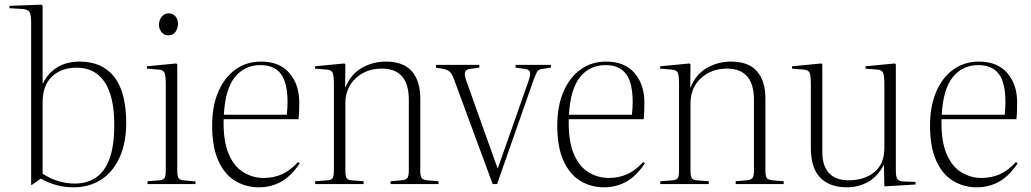

<svg xmlns="http://www.w3.org/2000/svg" viewBox="-20 -786 4403 820"><path d="M116 4 113 3V-690Q113 -725 105 -736Q97 -747 70 -748L20 -751L21 -761L156 -766L162 -762V-429H163Q184 -473 224 -498Q264 -523 320 -523Q417 -523 468 -457.5Q519 -392 519 -261Q519 -176 491 -114Q463 -52 412.5 -19Q362 14 293 14Q257 14 223 5Q189 -4 154 -23ZM300 -2Q350 -2 388 -26.5Q426 -51 447 -106Q468 -161 468 -253Q468 -375 426.5 -436Q385 -497 308 -497Q242 -497 202 -459Q162 -421 162 -349V-44Q227 -2 300 -2Z M699 -635Q681 -635 670 -648.5Q659 -662 659 -680Q659 -700 670.5 -714.5Q682 -729 700 -729Q718 -729 729 -716.5Q740 -704 740 -684Q740 -665 729.5 -650Q719 -635 699 -635ZM610 0V-12L662 -16Q678 -18 683 -26Q688 -34 688 -60V-427Q688 -465 682 -476.5Q676 -488 655 -489L607 -493L608 -503L733 -515L737 -511V-59Q737 -35 742 -26.5Q747 -18 762 -16L815 -11V0Z M1086 14Q1030 14 984.5 -13.5Q939 -41 912.5 -99.5Q886 -158 886 -250Q886 -333 912.5 -394.5Q939 -456 986 -489.5Q1033 -523 1095 -523Q1174 -523 1216 -474Q1258 -425 1258 -350Q1258 -335 1257.5 -315.5Q1257 -296 1255 -277H935Q933 -184 956.5 -129Q980 -74 1020 -50Q1060 -26 1106 -26Q1148 -26 1183.5 -41.5Q1219 -57 1253 -94L1260 -88Q1222 -32 1179 -9Q1136 14 1086 14ZM936 -296H1205Q1208 -328 1208 -350Q1208 -433 1179.5 -470.5Q1151 -508 1092 -508Q1025 -508 983.5 -457Q942 -406 936 -296Z M1326 0V-12L1380 -16Q1396 -18 1401 -26Q1406 -34 1406 -60V-427Q1406 -465 1400 -476.5Q1394 -488 1373 -489L1325 -493L1326 -503L1451 -515L1455 -511L1454 -414H1456Q1479 -470 1526 -496.5Q1573 -523 1628 -523Q1703 -523 1739 -481.5Q1775 -440 1775 -364V-57Q1775 -35 1780.5 -26.5Q1786 -18 1805 -16L1853 -12V0H1648V-12L1695 -16Q1715 -18 1720.5 -27Q1726 -36 1726 -58V-359Q1726 -493 1611 -493Q1544 -493 1499.5 -452Q1455 -411 1455 -344V-59Q1455 -36 1459.5 -27Q1464 -18 1480 -16L1533 -12V0Z M2084 0 1921 -442Q1914 -463 1904.5 -475.5Q1895 -488 1871 -492L1842 -497V-509H2027V-497L1988 -492Q1969 -489 1966 -477.5Q1963 -466 1970 -445L2105 -67H2106L2240 -448Q2246 -466 2243.5 -477.5Q2241 -489 2221 -492L2182 -497V-509H2333V-497L2298 -492Q2283 -490 2277 -483.5Q2271 -477 2260 -448L2103 0Z M2560 14Q2504 14 2458.5 -13.5Q2413 -41 2386.5 -99.5Q2360 -158 2360 -250Q2360 -333 2386.5 -394.5Q2413 -456 2460 -489.5Q2507 -523 2569 -523Q2648 -523 2690 -474Q2732 -425 2732 -350Q2732 -335 2731.5 -315.5Q2731 -296 2729 -277H2409Q2407 -184 2430.5 -129Q2454 -74 2494 -50Q2534 -26 2580 -26Q2622 -26 2657.5 -41.5Q2693 -57 2727 -94L2734 -88Q2696 -32 2653 -9Q2610 14 2560 14ZM2410 -296H2679Q2682 -328 2682 -350Q2682 -433 2653.5 -470.5Q2625 -508 2566 -508Q2499 -508 2457.5 -457Q2416 -406 2410 -296Z M2800 0V-12L2854 -16Q2870 -18 2875 -26Q2880 -34 2880 -60V-427Q2880 -465 2874 -476.5Q2868 -488 2847 -489L2799 -493L2800 -503L2925 -515L2929 -511L2928 -414H2930Q2953 -470 3000 -496.5Q3047 -523 3102 -523Q3177 -523 3213 -481.5Q3249 -440 3249 -364V-57Q3249 -35 3254.5 -26.5Q3260 -18 3279 -16L3327 -12V0H3122V-12L3169 -16Q3189 -18 3194.5 -27Q3200 -36 3200 -58V-359Q3200 -493 3085 -493Q3018 -493 2973.5 -452Q2929 -411 2929 -344V-59Q2929 -36 2933.5 -27Q2938 -18 2954 -16L3007 -12V0Z M3597 14Q3523 14 3483 -27.5Q3443 -69 3443 -154V-427Q3443 -465 3437 -476.5Q3431 -488 3410 -489L3362 -493L3363 -503L3488 -515L3492 -511V-136Q3492 -78 3520.5 -47Q3549 -16 3604 -16Q3672 -16 3714.5 -51Q3757 -86 3757 -154V-427Q3757 -465 3751 -476.5Q3745 -488 3724 -489L3676 -493L3677 -503L3802 -515L3806 -511V-56Q3806 -31 3812.5 -21.5Q3819 -12 3838 -11L3890 -9V2L3757 10L3755 -81H3754Q3728 -31 3686.5 -8.5Q3645 14 3597 14Z M4152 14Q4096 14 4050.5 -13.5Q4005 -41 3978.5 -99.5Q3952 -158 3952 -250Q3952 -333 3978.5 -394.5Q4005 -456 4052 -489.5Q4099 -523 4161 -523Q4240 -523 4282 -474Q4324 -425 4324 -350Q4324 -335 4323.5 -315.5Q4323 -296 4321 -277H4001Q3999 -184 4022.5 -129Q4046 -74 4086 -50Q4126 -26 4172 -26Q4214 -26 4249.5 -41.5Q4285 -57 4319 -94L4326 -88Q4288 -32 4245 -9Q4202 14 4152 14ZM4002 -296H4271Q4274 -328 4274 -350Q4274 -433 4245.5 -470.5Q4217 -508 4158 -508Q4091 -508 4049.5 -457Q4008 -406 4002 -296Z"/></svg>

Font: Display Extralight
Style: Regular
Weight: 200
Designer: Latin by Veronika Burian and Jose Scaglione. Greek by Irene Vlachou. Cyrillic by Vera Evstafieva.
Foundry: TypeTogether
Version: Version 3.002